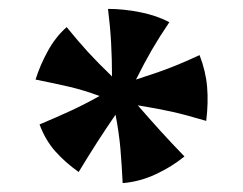

<svg xmlns="http://www.w3.org/2000/svg" viewBox="-20 -802 547 432"><path d="M361 -752Q338 -718 321.5 -689.5Q305 -661 286 -623Q314 -632 335.5 -639.5Q357 -647 379 -656Q401 -665 429 -678Q443 -642 446 -606.5Q449 -571 444 -530Q397 -544 365 -551Q333 -558 290 -565Q317 -534 340.5 -508Q364 -482 395 -450Q367 -427 330.5 -410Q294 -393 256 -390Q254 -431 251 -466.5Q248 -502 240 -544Q218 -512 199 -482.5Q180 -453 157 -415Q126 -437 104 -462Q82 -487 69 -522Q107 -538 138.5 -552.5Q170 -567 204 -586Q169 -599 137 -606.5Q105 -614 60 -623Q70 -655 87.5 -687Q105 -719 130 -741Q156 -709 177.5 -685.5Q199 -662 232 -630Q232 -669 230 -705.5Q228 -742 223 -782Q258 -782 295.5 -774.5Q333 -767 361 -752Z"/></svg>

Font: Vollkorn Black
Style: Regular
Weight: 900
Designer: Friedrich Althausen
Foundry: Friedrich Althausen
Version: Version 5.000